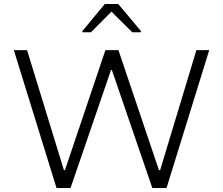

<svg xmlns="http://www.w3.org/2000/svg" viewBox="-20 -938 1113 958"><path d="M262 0 49 -688H115L299 -89H304L506 -688H571L773 -89H779L960 -688H1024L811 0H740L538 -589H534L332 0ZM391 -777V-783L503 -918H570L683 -783V-777H640L536 -880L434 -777Z"/></svg>

Font: Saira SemiExpanded Light
Style: Regular
Weight: 300
Width: 6
Designer: Hector Gatti with collaboration of the Omnibus-Type team
Foundry: Omnibus-Type
Version: Version 1.101